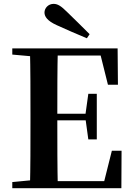

<svg xmlns="http://www.w3.org/2000/svg" viewBox="-20 -997 706 1017"><path d="M454.7 -816C414.7 -856.3 373.8 -896.1 336.2 -932.7C303.2 -965.8 285.1 -976.5 263.8 -976.5C235.2 -976.5 215.6 -953.6 215.6 -930.5C215.6 -910.2 229.6 -886.9 279.5 -864.2C331.8 -840.7 386 -816.4 440.2 -794.3ZM45.1 0H212.6V-47.3H198.2L45.1 -32.6ZM138.6 0H286.3C283.6 -115.1 283.6 -231.2 283.6 -359.2V-387.2C283.6 -510.8 283.6 -627.1 286.3 -740.5H138.6C141.4 -625.4 141.4 -510 141.4 -393.6V-346.1C141.4 -229 141.4 -112.9 138.6 0ZM212.6 0H622.9L623.9 -198.6H572.5L523.6 -3.7L595.3 -37.4H212.6ZM212.6 -359.5H458.6V-394.7H212.6ZM447.8 -258.7H492.7V-500.1H447.8L432.6 -390.7V-369.7ZM45.1 -707.9 198.2 -694.2H212.6V-740.5H45.1ZM551.8 -548H604.7L603 -740.5H212.6V-702.9H574.9L504.4 -738.1Z"/></svg>

Font: Source Han Serif CN VF
Style: Regular
Weight: 250
Designer: Ryoko NISHIZUKA 西塚涼子 (kana & ideographs); Frank Grießhammer (Latin, Greek & Cyrillic); Wenlong ZHANG 张文龙 (bopomofo); San
Foundry: Adobe
Version: Version 2.002;hotconv 1.1.0;makeotfexe 2.6.0